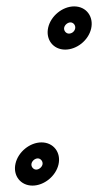

<svg xmlns="http://www.w3.org/2000/svg" viewBox="-20 -526 307 600"><path d="M78.5 -15C80.5 -23.6 89.5 -31 98.2 -31C107.3 -31 114.9 -21.3 112.8 -12C110.8 -3.4 101.7 4 93.1 4C83.9 4 76.3 -5.7 78.5 -15ZM28.5 -15C19.8 22.4 44 54 81.5 54C117.9 54 154.4 24.4 162.8 -12C171.4 -49.4 147.2 -81 109.7 -81C73.3 -81 36.9 -51.4 28.5 -15ZM180.6 -440C182.6 -448.6 191.7 -456 200.3 -456C209.5 -456 217.1 -446.6 214.8 -436.5C212.7 -427.6 204.7 -421 195.2 -421C186.1 -421 178.4 -430.7 180.6 -440ZM130.6 -440C122 -402.6 146.1 -371 183.7 -371C219.7 -371 256.2 -399.5 264.8 -436.5C273.4 -473.9 249.8 -506 211.8 -506C175.5 -506 139 -476.4 130.6 -440Z"/></svg>

Font: HoneyBee
Style: StrIt
Weight: 700
Foundry: Cannot Into Space Fonts
Version: Version 0.89